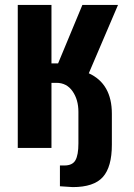

<svg xmlns="http://www.w3.org/2000/svg" viewBox="-20 -598 542 776"><path d="M273.9 158.2Q268.6 158.2 222.2 154.8V70.8H240.2Q272.9 70.8 284.9 49.6Q296.9 28.3 296.9 -18.1V-146Q296.9 -195.3 273.2 -229.2Q249.5 -263.2 208 -263.2H188V0H51.8V-578.1H188V-341.8H214.8L313 -578.1H457L338.9 -301.8Q432.1 -259.3 432.1 -138.2V-13.2Q432.1 76.7 395.8 117.4Q359.4 158.2 273.9 158.2Z"/></svg>

Font: Oswald Medium
Style: Regular
Weight: 500
Designer: Vernon Adams
Foundry: Vernon Adams
Version: Version 4.103